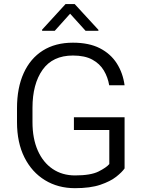

<svg xmlns="http://www.w3.org/2000/svg" viewBox="-20 -935 723 964"><path d="M605.5 -346.2V-89.4Q592.8 -70.8 563.5 -47.6Q534.2 -24.4 483.9 -7.3Q433.6 9.8 356.4 9.8Q271.5 9.8 205.8 -30.3Q140.1 -70.3 102.8 -144.5Q65.4 -218.8 65.4 -321.8V-392.1Q65.4 -494.1 98.9 -567.9Q132.3 -641.6 195.1 -681.2Q257.8 -720.7 346.2 -720.7Q426.8 -720.7 481.2 -692.9Q535.6 -665 566.4 -616.7Q597.2 -568.4 605.5 -506.8H528.3Q521.5 -547.4 501.2 -581.3Q481 -615.2 443.4 -635.7Q405.8 -656.2 346.2 -656.2Q244.6 -656.2 193.8 -584.7Q143.1 -513.2 143.1 -393.1V-321.8Q143.1 -239.3 169.7 -179.2Q196.3 -119.1 244.4 -86.7Q292.5 -54.2 356.9 -54.2Q435.5 -54.2 474.9 -74Q514.2 -93.8 528.8 -111.3V-282.2H351.1V-346.2ZM355 -914.6 474.1 -785.2V-780.3H409.7L332 -866.2L254.9 -780.3H191.4V-786.1L309.1 -914.6Z"/></svg>

Font: Vazirmatn RD FD Light
Style: Regular
Weight: 300
Designer: Saber Rastikerdar
Foundry: Saber Rastikerdar
Version: Version 33.003